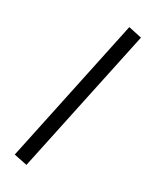

<svg xmlns="http://www.w3.org/2000/svg" viewBox="-119 -833 782 964"><g transform="rotate(15 272.0 -351.0)"><path d="M112 50 42 15 432 -752 502 -716Z"/></g></svg>

Font: Zen Kaku Gothic New Black
Style: Regular
Weight: 900
Designer: Yoshimichi Ohira
Foundry: Positype
Version: Version 1.001